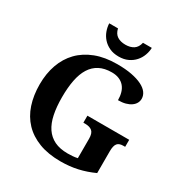

<svg xmlns="http://www.w3.org/2000/svg" viewBox="-210 -1085 1190 1251"><g transform="rotate(30 384.5 -459.0)"><path d="M422.9 9.8Q330.1 9.8 261 -16.6Q191.9 -43 146 -91.3Q100.1 -139.6 77.6 -207.5Q55.2 -275.4 55.2 -357.9Q55.2 -439 79.1 -506.3Q103 -573.7 149.9 -622.1Q196.8 -670.4 266.6 -697.3Q336.4 -724.1 428.2 -724.1Q490.7 -724.1 537.4 -715.1Q584 -706.1 615.5 -690.4Q647 -674.8 662.6 -653.6Q678.2 -632.3 678.2 -607.9Q678.2 -590.3 669.9 -575Q661.6 -559.6 645 -547.9Q628.4 -536.1 604.5 -529.5Q580.6 -522.9 548.8 -522.9Q548.8 -553.2 541.5 -578.6Q534.2 -604 518.8 -622.1Q503.4 -640.1 480 -650.1Q456.5 -660.2 424.8 -660.2Q370.1 -660.2 331.8 -640.1Q293.5 -620.1 269.3 -581.5Q245.1 -543 234.1 -486.6Q223.1 -430.2 223.1 -357.9Q223.1 -285.6 234.6 -229.7Q246.1 -173.8 271.7 -135.7Q297.4 -97.7 338.1 -77.9Q378.9 -58.1 438 -58.1Q456.5 -58.1 475.1 -59.6Q493.7 -61 511.2 -64.9V-211.9Q511.2 -252 493.2 -267.6Q475.1 -283.2 439.9 -283.2H426.8V-335.9H741.2V-283.2H728Q712.9 -283.2 701.7 -279.5Q690.4 -275.9 683.1 -267.1Q675.8 -258.3 672.4 -243.9Q668.9 -229.5 668.9 -208V-43.9Q610.4 -17.1 550.8 -3.7Q491.2 9.8 422.9 9.8ZM409.2 -771Q369.6 -771 340.1 -784.9Q310.5 -798.8 290.5 -821.3Q270.5 -843.8 260.3 -871.8Q250 -899.9 249 -928.2H314.9Q323.2 -891.6 347.7 -875.7Q372.1 -859.9 409.2 -859.9Q445.8 -859.9 470.2 -875.7Q494.6 -891.6 502.9 -928.2H569.3Q568.4 -899.9 558.1 -871.8Q547.9 -843.8 527.8 -821.3Q507.8 -798.8 478.3 -784.9Q448.7 -771 409.2 -771Z"/></g></svg>

Font: Droids
Style: b
Weight: 700
Foundry: Ascender Corporation
Version: Version 1.00 build 113